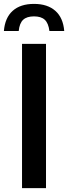

<svg xmlns="http://www.w3.org/2000/svg" viewBox="-52 -965 350 985"><path d="M61 0V-740H184V0ZM122.5 -945Q191.5 -945 231.8 -909.5Q272 -874 277.5 -806H201.5Q196.5 -846 177.8 -863.5Q159 -881 122.5 -881Q85.5 -881 66.8 -863.5Q48 -846 44 -806H-32Q-26.5 -874 13.2 -909.5Q53 -945 122.5 -945Z"/></svg>

Font: Encode Sans Condensed SemiBold
Style: Regular
Weight: 600
Width: 3
Designer: Multiple Designers
Foundry: Impallari Type
Version: Version 2.000